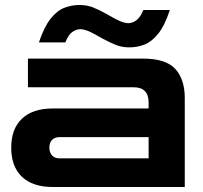

<svg xmlns="http://www.w3.org/2000/svg" viewBox="-20 -750 816 770"><path d="M192 0Q111 0 68 -41Q25 -82 25 -158Q25 -233 68 -274Q111 -315 192 -315H576V-339Q576 -400 516 -400H92V-515H554Q645 -515 683 -473.5Q721 -432 721 -357V0ZM218 -115H576V-200H218Q199 -200 188.5 -188.5Q178 -177 178 -158Q178 -139 188.5 -127Q199 -115 218 -115ZM498 -560Q470 -560 445.5 -569.5Q421 -579 390 -596L354 -616Q333 -627 321 -630Q309 -633 303 -633Q287 -633 271 -622.5Q255 -612 242 -580H136Q157 -642 182.5 -674.5Q208 -707 237.5 -718.5Q267 -730 299 -730Q328 -730 352.5 -720.5Q377 -711 407 -694L443 -674Q464 -663 476 -660Q488 -657 494 -657Q510 -657 526 -668Q542 -679 555 -710H661Q641 -648 615 -615.5Q589 -583 560 -571.5Q531 -560 498 -560Z"/></svg>

Font: Zen Dots
Style: Regular
Weight: 400
Designer: Yoshimichi Ohira
Foundry: A-1 Corp ZenFonts
Version: Version 1.000; ttfautohint (v1.8.3)